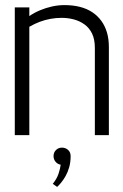

<svg xmlns="http://www.w3.org/2000/svg" viewBox="-20 -530 483 753"><path d="M187 191 204 203Q211 197 220 186Q229 175 237.5 160Q246 145 251.5 125.5Q257 106 257 82Q257 67 247 58Q237 49 223 49Q209 49 199.5 58.5Q190 68 190 82Q190 95 198 104.5Q206 114 218 116Q216 132 209.5 151.5Q203 171 187 191ZM352 -342V0H407V-345Q407 -377 399.5 -402.5Q392 -428 377.5 -448Q363 -468 342 -482Q321 -496 293.5 -503Q266 -510 233 -510Q208 -510 183.5 -504.5Q159 -499 136.5 -489.5Q114 -480 95 -467V-501H38V0H95V-425Q116 -437 136 -444.5Q156 -452 177.5 -456Q199 -460 222 -460Q246 -460 269 -454Q292 -448 311 -434.5Q330 -421 341 -398.5Q352 -376 352 -342Z"/></svg>

Font: Advent Pro
Style: Regular
Weight: 400
Designer: VivaRado, Andreas Kalpakidis
Foundry: VivaRado, Andreas Kalpakidis
Version: Version 3.000